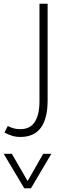

<svg xmlns="http://www.w3.org/2000/svg" viewBox="-60 -498 372 1036"><path d="M50 241Q26 241 5 234.5Q-16 228 -36 217L-18 182Q-4 189 12 194Q28 199 49 199Q103 199 128 159.5Q153 120 153 48V-478H197V43Q197 241 50 241ZM217 332 107 518H71L-40 332H4L89 479L173 332Z"/></svg>

Font: Noto Kufi Arabic ExtraLight
Style: Regular
Weight: 200
Designer: Monotype Design Team, David Williams, Khaled Hosny
Foundry: Google LLC
Version: Version 2.109; ttfautohint (v1.8.4.7-5d5b)